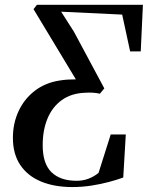

<svg xmlns="http://www.w3.org/2000/svg" viewBox="-20 -763 616 796"><path d="M279.5 12.5Q205.5 12.5 150 -10.5Q94.5 -33.5 64 -79Q33.5 -124.5 33.5 -191.5Q33.5 -251.5 56.8 -301.8Q80 -352 123.2 -385.8Q166.5 -419.5 226 -429Q243.5 -432 260.5 -433Q277.5 -434 294.5 -434L119 -725L133 -743H572.5L563.5 -550H519.5L486.5 -702.5L233.5 -714.5L286.5 -631.5L412.5 -396.5L394 -374.5Q379 -378 364 -378.8Q349 -379.5 333.5 -378.5Q276 -376.5 236.8 -348.5Q197.5 -320.5 177.2 -272.2Q157 -224 157 -160.5Q157 -84.5 193.5 -49Q230 -13.5 297.5 -13.5Q324 -13.5 346.5 -22Q369 -30.5 388.5 -46L439 -205.5H501.5L491 -27Q465 -17.5 431.2 -8.5Q397.5 0.5 358.8 6.5Q320 12.5 279.5 12.5Z"/></svg>

Font: Merriweather 144pt Medium
Style: Italic
Weight: 500
Italic angle: -7.8°
Version: Version 2.101